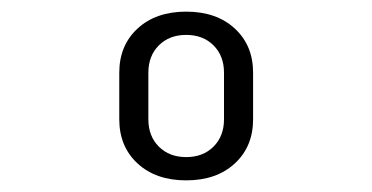

<svg xmlns="http://www.w3.org/2000/svg" viewBox="-20 -755 640 330"><path d="M300 -445Q248 -445 216.5 -474Q185 -503 185 -550V-630Q185 -677 216.5 -706Q248 -735 300 -735Q352 -735 383.5 -706Q415 -677 415 -630V-550Q415 -503 383.5 -474Q352 -445 300 -445ZM300 -485Q329 -485 347 -503Q365 -521 365 -550V-630Q365 -659 347 -677Q329 -695 300 -695Q271 -695 253 -677Q235 -659 235 -630V-550Q235 -521 253 -503Q271 -485 300 -485Z"/></svg>

Font: JetBrainsMono NF
Style: Regular
Weight: 400
Designer: Philipp Nurullin, Konstantin Bulenkov
Foundry: JetBrains
Version: Version 2.251; ttfautohint (v1.8.3);Nerd Fonts 2.2.2